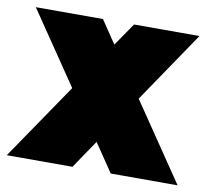

<svg xmlns="http://www.w3.org/2000/svg" viewBox="-66 -591 726 662"><g transform="rotate(10 297.0 -260.0)"><path d="M295 -99 228 0H-2L180 -267L8 -520H243L297 -440L352 -520H581L412 -271L596 0H362Z"/></g></svg>

Font: Aspekta 1000
Style: Regular
Weight: 1000
Designer: Ivo Dolenc
Version: Version 2.000